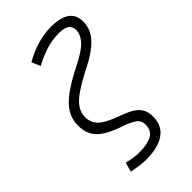

<svg xmlns="http://www.w3.org/2000/svg" viewBox="-288 -834 1162 1162"><g transform="rotate(-45 293.0 -253.5)"><path d="M236.8 234.4Q212.9 234.4 185.5 231Q158.2 227.5 118.2 219.7L134.3 159.7Q197.3 174.3 235.4 174.3Q305.2 174.3 344 153.3Q382.8 132.3 382.8 82Q382.8 46.4 356.2 27.3Q329.6 8.3 281.2 -8.3Q210 -32.2 167.7 -58.8Q125.5 -85.4 107.2 -120.4Q88.9 -155.3 88.9 -203.1Q88.9 -255.9 113.8 -298.1Q138.7 -340.3 193.6 -380.6Q248.5 -420.9 339.4 -466.3Q427.7 -510.3 459.2 -547.1Q490.7 -584 490.7 -619.6Q490.7 -650.4 470 -665.8Q449.2 -681.2 402.3 -681.2Q340.3 -681.2 286.1 -662.6Q231.9 -644 184.6 -618.2L160.6 -674.3Q280.3 -742.2 396.5 -742.2Q557.1 -742.2 557.1 -626Q557.1 -588.4 540.3 -553.7Q523.4 -519 483.4 -485.1Q443.4 -451.2 372.6 -415Q293.9 -375 246.1 -342.5Q198.2 -310.1 176.8 -278.6Q155.3 -247.1 155.3 -209.5Q155.3 -160.6 188.7 -128.9Q222.2 -97.2 307.1 -66.9Q351.6 -51.3 383.3 -33.7Q415 -16.1 432.1 10.3Q449.2 36.6 449.2 79.6Q449.2 156.7 393.1 195.6Q336.9 234.4 236.8 234.4Z"/></g></svg>

Font: Cascadia Code PL Light
Style: Italic
Weight: 300
Italic angle: -10°
Monospace: yes
Designer: Aaron Bell
Foundry: Saja Typeworks
Version: Version 2404.023; ttfautohint (v1.8.4)